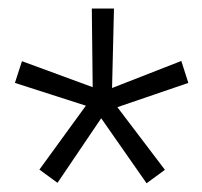

<svg xmlns="http://www.w3.org/2000/svg" viewBox="-20 -731 464 440"><path d="M70.3 -342.3 176.8 -488.8 14.2 -541 30.3 -590.8 192.4 -531.2 190.4 -711.4H241.2L236.8 -529.3L395.5 -591.3L411.6 -541L249 -485.4L357.9 -341.8L315.9 -311L211.9 -460L111.8 -312Z"/></svg>

Font: Vazirmatn FD ExtraLight
Style: Regular
Weight: 200
Designer: Saber Rastikerdar
Foundry: Saber Rastikerdar
Version: Version 33.003